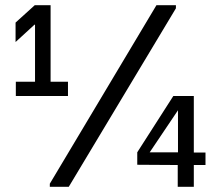

<svg xmlns="http://www.w3.org/2000/svg" viewBox="-20 -720 852 740"><path d="M41 -350V-405H115V-625H113L40 -558V-633L114 -700H175V-405H242V-350ZM658 -688 245 0H172V-12L583 -700H658ZM772 -132V-84H727V0H665V-84L509 -85V-133L648 -350H727V-132ZM666 -295 557 -133H666Z"/></svg>

Font: Be Vietnam
Style: Regular
Weight: 400
Designer: Gabriel Lam
Foundry: TypeRant
Version: Version 4.000